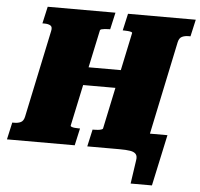

<svg xmlns="http://www.w3.org/2000/svg" viewBox="-98 -771 1047 1005"><g transform="rotate(5 425.0 -268.0)"><path d="M552 0H517L538 -95H795L737 174H625L643 51Q647 29 638 18Q629 7 608 3.5Q587 0 552 0ZM204 -413H625L605 -318H183ZM-40 0 -20 -90H-9Q11 -90 25 -97Q39 -104 44 -126L141 -585Q146 -607 134.5 -614Q123 -621 103 -621H92L112 -710H468L448 -621H440Q431 -621 420.5 -620Q410 -619 403 -617Q396 -615 395 -611L286 -100Q286 -97 292 -94.5Q298 -92 308.5 -91Q319 -90 328 -90H336L316 0ZM382 0 402 -90H410Q420 -90 430 -91Q440 -92 447.5 -94.5Q455 -97 456 -100L564 -611Q565 -615 558.5 -617Q552 -619 542 -620Q532 -621 522 -621H514L534 -710H890L870 -621H860Q840 -621 825.5 -614Q811 -607 806 -585L683 0Z"/></g></svg>

Font: Roboto Serif Black
Style: Italic
Weight: 900
Italic angle: -10°
Version: Version 1.008